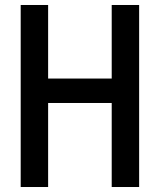

<svg xmlns="http://www.w3.org/2000/svg" viewBox="-20 -750 640 770"><path d="M63 0V-730H173V-435H428V-730H538V0H428V-337H173V0Z"/></svg>

Font: M PLUS Code Latin 60 Medium
Style: Regular
Weight: 500
Width: 7
Monospace: yes
Designer: Coji Morishita
Foundry: UNDERFOREST DESIGN
Version: Version 1.005; ttfautohint (v1.8.3)